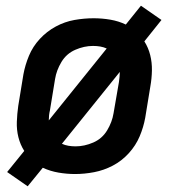

<svg xmlns="http://www.w3.org/2000/svg" viewBox="-20 -602 616 673"><path d="M77 51 130 -14Q156 -2 185 3Q214 8 243 8Q276 8 310 1.5Q344 -5 375.5 -21.5Q407 -38 431.5 -65Q456 -92 469.5 -124Q483 -156 489 -189L507 -299Q512 -327 512.5 -355Q513 -383 506.5 -409Q500 -435 486 -457L546 -532L474 -582L421 -516Q396 -528 367 -533Q338 -538 308 -538Q275 -538 241 -532Q207 -526 175.5 -509Q144 -492 119.5 -465.5Q95 -439 81.5 -406.5Q68 -374 62 -341L44 -231Q40 -203 39 -175Q38 -147 44.5 -121Q51 -95 65 -73L5 1ZM151 -180Q151 -189 152 -198Q153 -207 155 -215L173 -325Q178 -356 195.5 -385Q213 -414 244 -427.5Q275 -441 306 -441Q319 -441 331 -439Q343 -437 354 -432ZM245 -89Q232 -89 220 -91Q208 -93 197 -98L400 -350Q400 -341 399 -332.5Q398 -324 397 -315L378 -205Q373 -174 355.5 -145Q338 -116 307 -102.5Q276 -89 245 -89Z"/></svg>

Font: Iosevka Sparkle SmBdObl
Style: Regular
Weight: 600
Italic angle: -9°
Designer: Belleve Invis
Foundry: Belleve Invis
Version: Version 4.5.0; ttfautohint (v1.8.3)